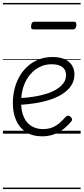

<svg xmlns="http://www.w3.org/2000/svg" viewBox="-20 -905 566 1300"><path d="M266 18Q199 18 154.5 -11.5Q110 -41 88.5 -92Q67 -143 67 -206Q67 -272 86 -329Q105 -386 140.5 -428.5Q176 -471 225 -495Q274 -519 336 -519Q386 -519 419 -503.5Q452 -488 468 -461.5Q484 -435 484 -402Q484 -360 463.5 -328Q443 -296 407.5 -272Q372 -248 325 -232Q278 -216 223.5 -207Q169 -198 111 -195L116 -241Q161 -243 206 -250Q251 -257 291 -269Q331 -281 361.5 -299.5Q392 -318 409.5 -342Q427 -366 427 -396Q427 -433 401.5 -451.5Q376 -470 330 -470Q286 -470 248.5 -451.5Q211 -433 182.5 -398.5Q154 -364 138.5 -317Q123 -270 123 -213Q123 -150 142.5 -109.5Q162 -69 195.5 -50Q229 -31 270 -31Q309 -31 337.5 -43.5Q366 -56 387 -75.5Q408 -95 425 -114Q434 -122 442 -121.5Q450 -121 457 -115Q465 -108 467.5 -100Q470 -92 463 -83Q443 -58 414 -34.5Q385 -11 348 3.5Q311 18 266 18ZM208 -706Q196 -706 192.5 -712.5Q189 -719 191 -731Q192 -744 197 -751Q202 -758 213 -758H480Q491 -758 494.5 -751Q498 -744 497 -731Q495 -719 490 -712.5Q485 -706 474 -706ZM0 365H526V375H0ZM0 -20H526V0H0ZM0 -505H526V-500H0ZM0 -885H526V-875H0Z"/></svg>

Font: Playwrite GB J Guides
Style: Italic
Weight: 400
Italic angle: -7.01216°
Designer: Veronika Burian, José Scaglione
Foundry: TypeTogether
Version: Version 1.003